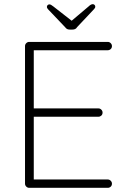

<svg xmlns="http://www.w3.org/2000/svg" viewBox="-20 -901 607 921"><path d="M120 -700H497Q505 -700 511 -694Q517 -688 517 -680Q517 -671 511 -665.5Q505 -660 497 -660H132L142 -677V-367L130 -381H452Q460 -381 466 -375Q472 -369 472 -361Q472 -352 466 -346.5Q460 -341 452 -341H132L142 -352V-35L138 -40H497Q505 -40 511 -34Q517 -28 517 -20Q517 -11 511 -5.5Q505 0 497 0H120Q112 0 106 -6Q100 -12 100 -20V-680Q100 -688 106 -694Q112 -700 120 -700ZM316 -795 406 -871Q411 -876 416 -878.5Q421 -881 425 -881Q430 -881 433.5 -877.5Q437 -874 437 -869Q437 -866 435.5 -863Q434 -860 431 -857L350 -771Q346 -764 340 -761.5Q334 -759 326 -759H316Q308 -759 302.5 -761.5Q297 -764 292 -771L211 -856Q208 -859 206.5 -862Q205 -865 205 -868Q205 -873 208.5 -876.5Q212 -880 217 -880Q224 -880 236 -870L327 -799Z"/></svg>

Font: Quicksand Light Light
Style: Regular
Weight: 300
Version: Version 3.006